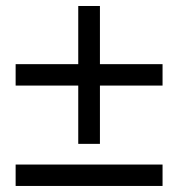

<svg xmlns="http://www.w3.org/2000/svg" viewBox="-20 -615 589 635"><path d="M310.5 -332V-139.2H238.8V-332H31.7V-402.8H238.8V-595.2H310.5V-402.8H517.6V-332ZM517.6 -70.8V0H31.7V-70.8Z"/></svg>

Font: Arimo
Style: Italic
Weight: 400
Italic angle: -12°
Designer: Steve Matteson
Foundry: Monotype Imaging Inc.
Version: Version 1.33